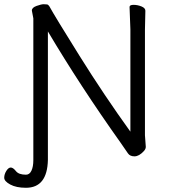

<svg xmlns="http://www.w3.org/2000/svg" viewBox="-52 -728 810 910"><path d="M175 30Q172 162 71 162Q25 162 -3.5 146.5Q-32 131 -32 114.5Q-32 98 -22 82Q-12 66 -1 66Q10 66 23.5 83Q37 100 71 100Q88 100 97 81Q106 62 106 31V-641L99 -678Q99 -692 121.5 -700Q144 -708 154.5 -708Q165 -708 171 -707Q177 -706 182 -698Q207 -652 324.5 -464Q442 -276 566 -104V-589L562 -695Q562 -705 581 -705Q600 -705 618.5 -697.5Q637 -690 637 -677L635 -588V-87L639 -32Q639 -22 630 -12Q607 13 585.5 13Q564 13 554.5 -1Q545 -15 520 -51Q328 -321 175 -579Z"/></svg>

Font: Moon Stars Kai T
Style: Regular
Weight: 400
Designer: GuiWonder
Version: Version 1.101